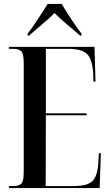

<svg xmlns="http://www.w3.org/2000/svg" viewBox="-20 -951 558 971"><path d="M25 0H484L490 -176H480L477 -122Q472 -58 446 -34Q420 -10 352 -10H211L212 -368H418V-378H212V-704H324Q392 -704 419 -679Q446 -654 451 -584L453 -538H463L458 -714H25V-704H47Q76 -704 88 -691.5Q100 -679 100 -630V-81Q100 -34 87.5 -22Q75 -10 47 -10H25ZM120 -771H127Q156 -797 191.5 -826.5Q227 -856 256 -885Q284 -856 320 -826.5Q356 -797 385 -771H392V-781Q370 -809 341 -853Q312 -897 292 -931H221Q200 -897 171 -853Q142 -809 120 -781Z"/></svg>

Font: Noto Serif Display Condensed Semi
Style: Regular
Weight: 600
Width: 3
Designer: Monotype Design Team
Foundry: Monotype Imaging Inc.
Version: Version 1.900